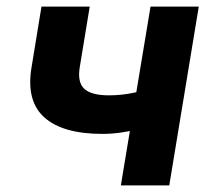

<svg xmlns="http://www.w3.org/2000/svg" viewBox="-20 -561 638 581"><path d="M290.5 -155.8Q169.4 -155.8 113.8 -206.1Q58.1 -256.3 75.7 -358.9L105.5 -541H251.5L221.7 -359.9Q213.4 -312 235.1 -292.2Q256.8 -272.5 309.6 -272.5Q348.1 -272.5 385.7 -280.5Q423.3 -288.6 467.8 -302.7L448.7 -185.5Q429.7 -178.2 402.6 -171.1Q375.5 -164.1 346.2 -159.9Q316.9 -155.8 290.5 -155.8ZM345.7 0 435.5 -541H581.5L492.2 0Z"/></svg>

Font: Inter 17pt
Style: Bold Italic
Weight: 700
Italic angle: -9.3988°
Version: Version 4.001;git-66647c0bb